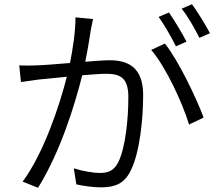

<svg xmlns="http://www.w3.org/2000/svg" viewBox="-20 -863 1040 908"><path d="M973 -706C953 -744 915 -806 888 -843L839 -822C869 -785 901 -728 923 -684ZM862 -666C841 -707 804 -768 779 -804L730 -783C758 -745 792 -684 812 -644ZM337 -781C337 -714 325 -635 311 -565C249 -560 190 -555 156 -554C125 -553 102 -552 71 -554L79 -475C104 -479 141 -484 164 -487C191 -489 242 -495 296 -500C263 -369 188 -140 87 -4L160 25C266 -146 333 -365 369 -507C415 -511 457 -514 482 -514C545 -514 587 -498 587 -405C587 -296 573 -166 540 -97C518 -53 488 -45 451 -45C424 -45 372 -53 329 -67L341 9C372 16 420 23 457 23C520 23 568 8 599 -58C640 -140 657 -296 657 -414C657 -546 584 -578 499 -578C474 -578 431 -575 383 -571C395 -628 405 -690 409 -719C413 -737 417 -756 420 -773ZM695 -627C765 -546 844 -374 874 -274L943 -307C909 -399 823 -578 760 -657Z"/></svg>

Font: Noto Sans CJK JP DemiLight
Style: Regular
Weight: 350
Designer: Ryoko NISHIZUKA (kana & ideographs); Paul D. Hunt (Latin, Greek & Cyrillic); Wenlong ZHANG (bopomofo); Sandoll Communica
Foundry: Adobe Systems Incorporated
Version: Version 1.004;PS 1.004;hotconv 1.0.82;makeotf.lib2.5.63406